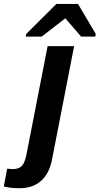

<svg xmlns="http://www.w3.org/2000/svg" viewBox="-127 -767 516 994"><path d="M-26.4 207.5Q-72.8 207.5 -107.4 198.2L-89.8 106.4L-61.5 108.4Q-28.8 108.4 -13.4 91.6Q2 74.7 10.7 29.3L119.6 -528.3H256.8L141.6 62.5Q127.4 132.8 84.7 170.2Q42 207.5 -26.4 207.5ZM368.7 -591.3 366.2 -577.6H293L211.9 -671.4H210L88.9 -577.6H6.3L8.8 -591.3L165 -746.6H276.9Z"/></svg>

Font: Liberation Sans
Style: Bold Italic
Weight: 700
Italic angle: -12°
Designer: Steve Matteson
Foundry: Ascender Corporation
Version: Version 2.1.5